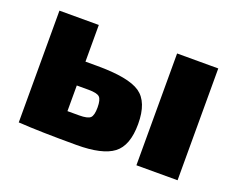

<svg xmlns="http://www.w3.org/2000/svg" viewBox="-87 -647 988 802"><g transform="rotate(20 407.0 -245.5)"><path d="M229 -334H281Q421 -334 473 -298Q525 -262 525 -164Q525 -68 476 -31Q427 6 313 6Q149 6 59 0H54V-497H229ZM760 -497V0H577V-497ZM229 -114H281Q319 -114 330.5 -125Q342 -136 342 -171Q342 -206 330.5 -217Q319 -228 281 -228H229Z"/></g></svg>

Font: Ezarion Extra Bold
Style: Regular
Weight: 800
Designer: Natanael Gama
Version: Version 1.001;PS 001.001;hotconv 1.0.70;makeotf.lib2.5.58329